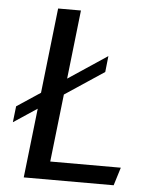

<svg xmlns="http://www.w3.org/2000/svg" viewBox="-52 -759 641 802"><g transform="rotate(5 268.5 -357.5)"><path d="M77.6 0 110.8 -291 12.2 -225.6 20 -293 118.7 -358.4 159.2 -715.3H254.9L222.2 -426.8L385.7 -535.6L378.4 -468.3L214.4 -359.4L182.1 -75.7H478L454.6 0Z"/></g></svg>

Font: Proza Libre
Style: Italic
Weight: 400
Designer: Jasper de Waard
Foundry: Jasper de Waard
Version: Version 1.000; ttfautohint (v1.4.1.8-43bc)